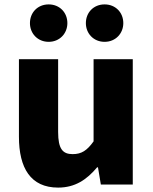

<svg xmlns="http://www.w3.org/2000/svg" viewBox="-20 -838 694 872"><path d="M244 14C321 14 374 -22 421 -78H425L438 0H583V-569H405V-196C375 -154 350 -138 310 -138C265 -138 244 -161 244 -239V-569H66V-217C66 -75 119 14 244 14ZM201 -648C251 -648 286 -686 286 -733C286 -781 251 -818 201 -818C151 -818 116 -781 116 -733C116 -686 151 -648 201 -648ZM455 -648C505 -648 540 -686 540 -733C540 -781 505 -818 455 -818C405 -818 370 -781 370 -733C370 -686 405 -648 455 -648Z"/></svg>

Font: Noto Sans HK Black
Style: Regular
Weight: 900
Designer: Ryoko NISHIZUKA 西塚涼子 (kana, bopomofo & ideographs); Paul D. Hunt (Latin, Greek & Cyrillic); Sandoll Communications 산돌커뮤니
Foundry: Adobe
Version: Version 2.004;hotconv 1.0.118;makeotfexe 2.5.65603